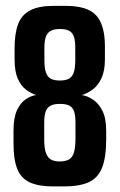

<svg xmlns="http://www.w3.org/2000/svg" viewBox="-20 -643 415 665"><path d="M164.1 2.7Q113.8 2.7 83.3 -11.3Q52.8 -25.3 39.8 -57.8Q26.8 -90.3 26.8 -145.3V-190Q26.8 -236 39.1 -261.8Q51.5 -287.7 69.8 -299.7Q88.1 -311.7 105.2 -313.7Q88.2 -319.4 71 -331.7Q53.8 -344.1 42.1 -369.4Q30.5 -394.8 30.5 -437.4V-476.4Q30.5 -526.7 42.7 -559.2Q54.8 -591.7 84.7 -607.2Q114.5 -622.7 165.4 -622.7H207.9Q283.4 -622.7 313.4 -589.3Q343.4 -556 343.4 -482V-437.8Q343.4 -397.1 331.1 -371.4Q318.8 -345.7 300.5 -332.6Q282.1 -319.4 263.4 -313.7Q282.5 -311.1 302.1 -298Q321.8 -285 334.8 -259.2Q347.8 -233.3 347.8 -190V-161.3Q347.8 -98.3 333.7 -62.5Q319.7 -26.7 287.6 -12Q255.4 2.7 201.2 2.7ZM185.9 -83.8Q205.1 -83.8 217.3 -89.8Q229.6 -95.9 235.5 -113.1Q241.4 -130.4 241.4 -163.3V-218.2Q241.4 -240.9 237.2 -255.2Q233 -269.5 221.6 -276.4Q210.2 -283.2 187.3 -283.2Q166.1 -283.2 154.2 -276.4Q142.2 -269.5 137.7 -255.2Q133.2 -240.9 133.2 -218.2V-158.6Q133.2 -128 139.6 -111.8Q146 -95.5 157.8 -89.7Q169.5 -83.8 185.9 -83.8ZM187.3 -364.1Q206.1 -364.1 217.8 -369.9Q229.6 -375.8 235.2 -391.2Q240.7 -406.6 240.7 -433.8V-477.7Q240.7 -499.2 236.7 -513.6Q232.7 -528 221.4 -535.3Q210.2 -542.5 187.3 -542.5Q166.1 -542.5 154.3 -535.3Q142.6 -528 138.2 -513.8Q133.8 -499.5 133.8 -478.7V-433.5Q133.8 -406.3 139.4 -391Q145 -375.8 156.7 -369.9Q168.5 -364.1 187.3 -364.1Z"/></svg>

Font: Smooch Sans Thin
Style: Regular
Weight: 100
Designer: Robert E. Leuschke
Foundry: Robert E. Leuschke
Version: Version 1.010